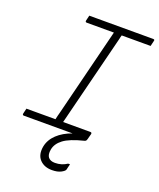

<svg xmlns="http://www.w3.org/2000/svg" viewBox="-169 -803 956 1155"><g transform="rotate(20 308.5 -225.0)"><path d="M199 -700H608Q620 -700 616 -689Q614 -680 612 -672Q610 -664 608 -655H423Q421 -649 419.5 -643Q418 -637 417 -631Q380 -485 343.5 -338Q307 -191 270 -45H444Q455 -45 453 -34Q451 -26 448.5 -17.5Q446 -9 444 0Q443 4 440.5 9.5Q438 15 430 17Q341 39 302.5 68Q264 97 257 136Q251 170 264.5 186.5Q278 203 307 203Q350 203 384 180H396Q394 188 391.5 197.5Q389 207 387 217Q384 227 362 238.5Q340 250 305 250Q255 250 226.5 219.5Q198 189 208 134Q217 89 253.5 54.5Q290 20 347 0H35Q29 0 27.5 -3.5Q26 -7 27 -11Q29 -20 31 -28Q33 -36 35 -45H221Q223 -56 226 -67.5Q229 -79 232 -90Q267 -231 302.5 -372.5Q338 -514 373 -655H199Q193 -655 191.5 -658.5Q190 -662 191 -666Q193 -675 195 -683Q197 -691 199 -700Z"/></g></svg>

Font: Recursive Mn Lnr St Lt
Style: Italic
Weight: 300
Italic angle: -15°
Monospace: yes
Version: Version 1.079;hotconv 1.0.112;makeotfexe 2.5.65598; ttfautoh